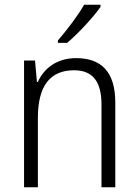

<svg xmlns="http://www.w3.org/2000/svg" viewBox="-20 -786 581 806"><path d="M402 -757V-766H333C307 -720 261 -660 223 -616V-606H262C308 -645 373 -715 402 -757ZM299 -542C219 -542 164 -499 139 -442H135L127 -532H81V0H139V-291C139 -425 190 -491 291 -491C367 -491 406 -446 406 -348V0H464V-355C464 -484 406 -542 299 -542Z"/></svg>

Font: Noto Sans Bengali SemiCondensed Light
Style: Regular
Weight: 300
Width: 4
Designer: Joana Ranito - Universal Thirst; Jelle Bosma - Monotype Design Team
Foundry: Universal Thirst ehf.
Version: Version 3.000